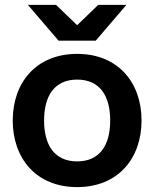

<svg xmlns="http://www.w3.org/2000/svg" viewBox="-20 -752 630 784"><path d="M295 12C462 12 558 -105 558 -260C558 -415 462 -532 295 -532C128 -532 32 -415 32 -260C32 -105 128 12 295 12ZM295 -93C202 -93 160 -160 160 -260C160 -360 202 -427 295 -427C388 -427 430 -360 430 -260C430 -160 388 -93 295 -93ZM219 -586H371L496 -732H381L295 -649L209 -732H94Z"/></svg>

Font: Aspekta 600
Style: Regular
Weight: 600
Designer: Ivo Dolenc
Version: Version 2.100